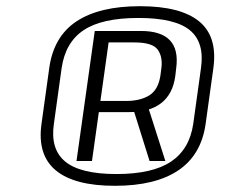

<svg xmlns="http://www.w3.org/2000/svg" viewBox="-20 -840 750 620"><path d="M351 -240Q220 -240 160 -290Q100 -340 114 -440L139 -620Q153 -722 227 -771Q301 -820 432 -820Q563 -820 623 -771Q683 -722 669 -620L644 -440Q630 -340 556 -290Q482 -240 351 -240ZM410 -489H460L514 -320H463ZM356 -278Q472 -278 532 -318Q592 -358 604 -440L629 -620Q641 -703 593 -742.5Q545 -782 427 -782Q309 -782 250 -742.5Q191 -703 179 -620L154 -440Q142 -358 191 -318Q240 -278 356 -278ZM286 -740H435Q500 -740 528.5 -710Q557 -680 549 -620L546 -594Q538 -536 500.5 -507Q463 -478 398 -478H296L301 -514H387Q433 -514 462 -532Q491 -550 498 -596L501 -619Q506 -657 489 -680Q472 -703 414 -703H319L333 -719L277 -320H227Z"/></svg>

Font: Pathway Extreme 8pt Thin
Style: Italic
Weight: 100
Italic angle: -8°
Designer: Eduardo Rodriguez Tunni
Foundry: Eduardo Rodriguez Tunni
Version: Version 1.000